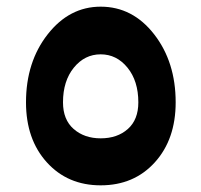

<svg xmlns="http://www.w3.org/2000/svg" viewBox="-20 -615 604 576"><path d="M282 -59Q183 -59 120.5 -128Q58 -197 58 -308Q58 -429 123 -512Q188 -595 282 -595Q378 -595 442.5 -512Q507 -429 507 -308Q507 -197 444.5 -128Q382 -59 282 -59ZM282 -200Q332 -200 363.5 -228Q395 -256 395 -308Q395 -372 362.5 -412Q330 -452 282 -452Q234 -452 201.5 -412Q169 -372 169 -308Q169 -256 201 -228Q233 -200 282 -200Z"/></svg>

Font: FiraGO
Style: Bold
Weight: 700
Designer: bBox Type
Foundry: bBox Type GmbH
Version: Version 1.001;PS 001.001;hotconv 1.0.88;makeotf.lib2.5.64775